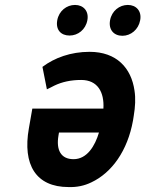

<svg xmlns="http://www.w3.org/2000/svg" viewBox="-20 -749 589 778"><path d="M152 -478 170 -387C181 -392 190 -397 200 -402C231 -417 267 -425 309 -425C376 -425 403 -375 399 -309H111L97 -229C71 -82 125 9 258 9C291 10 321 4 350 -10C433 -49 497 -138 519 -261L522 -280C528 -316 530 -350 525 -382C512 -473 453 -539 343 -539C267 -539 201 -515 152 -478ZM217 -200 219 -212H381C365 -158 333 -104 278 -104C226 -104 207 -142 217 -200ZM262 -605C296 -605 327 -629 334 -667C341 -704 318 -729 284 -729C250 -729 219 -705 212 -667C205 -628 227 -605 262 -605ZM476 -604C510 -604 541 -629 548 -667C555 -704 532 -729 498 -729C464 -729 433 -705 426 -667C419 -629 441 -604 476 -604Z"/></svg>

Font: Asimov
Style: NarIt
Weight: 500
Designer: Google
Version: Version 2.000980; 2014